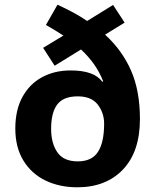

<svg xmlns="http://www.w3.org/2000/svg" viewBox="-20 -785 659 815"><path d="M224 -765Q259 -749 290.5 -732Q322 -715 350 -696L460 -764L509 -689L426 -638Q499 -571 536.5 -485Q574 -399 574 -280Q574 -141 502 -65.5Q430 10 308 10Q232 10 172.5 -19Q113 -48 79 -104Q45 -160 45 -239Q45 -318 75 -373Q105 -428 158 -457Q211 -486 280 -486Q330 -486 363.5 -474Q397 -462 414 -438L418 -440Q402 -480 379 -512.5Q356 -545 324 -575L212 -506L163 -582L249 -634Q232 -645 213.5 -656.5Q195 -668 175 -679ZM310 -376Q249 -376 223 -341.5Q197 -307 197 -238Q197 -177 223.5 -138.5Q250 -100 310 -100Q370 -100 396 -140.5Q422 -181 422 -260Q422 -306 395 -341Q368 -376 310 -376Z"/></svg>

Font: Noto Sans Sora Sompeng
Style: Bold
Weight: 700
Designer: Monotype Design Team. David Williams.
Foundry: Monotype Imaging Inc.
Version: Version 2.101